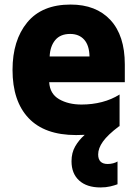

<svg xmlns="http://www.w3.org/2000/svg" viewBox="-20 -583 603 843"><path d="M314 10Q176 10 105.5 -64.5Q35 -139 35 -276Q35 -406 99.5 -484.5Q164 -563 290 -563Q402 -563 465 -495Q528 -427 528 -300V-222H196Q199 -171 239.5 -147.5Q280 -124 338 -124Q385 -124 427.5 -135Q470 -146 505 -168V-29L502 -28Q453 9 432 38.5Q411 68 411 95Q411 137 453 137Q465 137 476.5 134Q488 131 496 126V226Q483 231 464 235.5Q445 240 421 240Q361 240 327.5 209.5Q294 179 294 125Q294 88 310 60Q326 32 352 9Q333 10 314 10ZM373 -335Q372 -384 349.5 -409Q327 -434 288 -434Q245 -434 222.5 -407Q200 -380 198 -335Z"/></svg>

Font: Noto Sans Mono SemiCondensed Black
Style: Regular
Weight: 900
Width: 4
Designer: Monotype Design Team
Foundry: Monotype Imaging Inc.
Version: Version 2.014; ttfautohint (v1.8.4.7-5d5b)